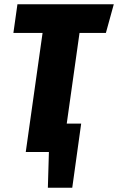

<svg xmlns="http://www.w3.org/2000/svg" viewBox="-20 -715 555 903"><path d="M478 -560.1H354L293.9 -133.8H361.8L319.8 168H205.1L210 0H101.1L180.2 -560.1H43L62 -694.8H515.1Z"/></svg>

Font: Fira Sans Compressed ExtraBold
Style: Italic
Weight: 800
Width: 3
Italic angle: -8°
Designer: Carrois Corporate & Edenspiekermann AG
Foundry: Carrois Corporate GbR & Edenspiekermann AG
Version: Version 4.203;PS 004.203;hotconv 1.0.88;makeotf.lib2.5.64775